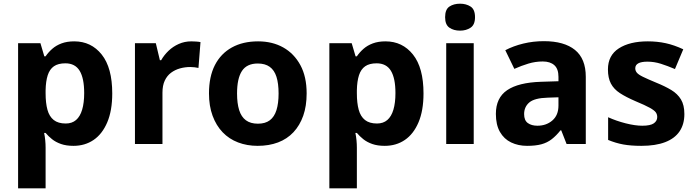

<svg xmlns="http://www.w3.org/2000/svg" viewBox="-20 -780 3765 1040"><path d="M382 -556Q474 -556 531 -484.5Q588 -413 588 -274Q588 -181 561 -117.5Q534 -54 487 -22Q440 10 378 10Q339 10 310.5 0Q282 -10 262 -26Q242 -42 227 -60H219Q223 -41 225 -20.5Q227 0 227 20V240H78V-546H199L220 -475H227Q242 -497 263 -515.5Q284 -534 313.5 -545Q343 -556 382 -556ZM334 -437Q295 -437 272 -421Q249 -405 238.5 -372.5Q228 -340 227 -291V-275Q227 -222 237 -185.5Q247 -149 271 -130Q295 -111 336 -111Q370 -111 392 -130Q414 -149 425 -186Q436 -223 436 -276Q436 -356 411.5 -396.5Q387 -437 334 -437Z M1016 -556Q1027 -556 1042 -555Q1057 -554 1066 -552L1055 -412Q1048 -414 1034.5 -415.5Q1021 -417 1011 -417Q982 -417 955 -409.5Q928 -402 906.5 -386Q885 -370 872.5 -343.5Q860 -317 860 -278V0H711V-546H824L846 -454H853Q869 -482 893 -505Q917 -528 948.5 -542Q980 -556 1016 -556Z M1641 -274Q1641 -205.6 1622.5 -153.1Q1603.9 -100.5 1569.5 -63.7Q1535 -27 1486 -8.5Q1437 10 1375.4 10Q1318.2 10 1269.6 -8.5Q1221 -27 1186 -63.5Q1151 -100 1131.5 -153Q1112 -206 1112 -274.2Q1112 -364.7 1144 -427.3Q1176.1 -489.9 1235.9 -522.9Q1295.7 -556 1378 -556Q1455.4 -556 1514.2 -523Q1573 -490 1607 -427.3Q1641 -364.7 1641 -274ZM1264 -273.8Q1264 -220 1275.5 -183.5Q1287 -147 1312 -128.5Q1337 -110 1377 -110Q1417 -110 1441.5 -128.5Q1466 -147 1477.5 -183.5Q1489 -220 1489 -273.6Q1489 -328 1477.5 -364Q1466 -400 1441 -418Q1416.1 -436 1376.3 -436Q1317 -436 1290.5 -395.5Q1264 -355 1264 -273.8Z M2068 -556Q2160 -556 2217 -484.5Q2274 -413 2274 -274Q2274 -181 2247 -117.5Q2220 -54 2173 -22Q2126 10 2064 10Q2025 10 1996.5 0Q1968 -10 1948 -26Q1928 -42 1913 -60H1905Q1909 -41 1911 -20.5Q1913 0 1913 20V240H1764V-546H1885L1906 -475H1913Q1928 -497 1949 -515.5Q1970 -534 1999.5 -545Q2029 -556 2068 -556ZM2020 -437Q1981 -437 1958 -421Q1935 -405 1924.5 -372.5Q1914 -340 1913 -291V-275Q1913 -222 1923 -185.5Q1933 -149 1957 -130Q1981 -111 2022 -111Q2056 -111 2078 -130Q2100 -149 2111 -186Q2122 -223 2122 -276Q2122 -356 2097.5 -396.5Q2073 -437 2020 -437Z M2546 -546V0H2397V-546ZM2472 -760Q2505 -760 2529 -744.5Q2553 -729 2553 -686.8Q2553 -646 2529 -630Q2505 -614 2472 -614Q2437.7 -614 2414.4 -630Q2391 -646 2391 -686.8Q2391 -729 2414.4 -744.5Q2437.7 -760 2472 -760Z M2926 -557Q3036 -557 3094.5 -509.5Q3153 -462 3153 -364V0H3049L3020 -74H3016Q2993 -45 2968.5 -26Q2944 -7 2912.5 1.5Q2881 10 2835 10Q2787 10 2748.5 -8.5Q2710 -27 2688 -65.5Q2666 -104 2666 -163Q2666 -250 2727 -291.5Q2788 -333 2910 -337L3005 -340V-364Q3005 -407 2982.5 -427Q2960 -447 2920 -447Q2880 -447 2842 -435.5Q2804 -424 2766 -407L2717 -508Q2761 -531 2814.5 -544Q2868 -557 2926 -557ZM2947 -251Q2875 -249 2847 -225Q2819 -201 2819 -162Q2819 -128 2839 -113.5Q2859 -99 2891 -99Q2939 -99 2972 -127.5Q3005 -156 3005 -208V-253Z M3687 -162Q3687 -107 3661 -68.5Q3635 -30 3583 -10Q3531 10 3454 10Q3397 10 3356 2.5Q3315 -5 3274 -22V-145Q3318 -125 3369 -112Q3420 -99 3459 -99Q3503 -99 3521.5 -112Q3540 -125 3540 -146Q3540 -160 3532.5 -171Q3525 -182 3500 -196Q3475 -210 3422 -232Q3371 -254 3338 -275.5Q3305 -297 3289 -327.5Q3273 -358 3273 -404Q3273 -480 3332 -518Q3391 -556 3489 -556Q3540 -556 3586 -546Q3632 -536 3681 -513L3636 -406Q3596 -423 3560 -434.5Q3524 -446 3487 -446Q3454 -446 3437.5 -437Q3421 -428 3421 -410Q3421 -397 3429.5 -386.5Q3438 -376 3462.5 -364Q3487 -352 3535 -332Q3582 -313 3616 -292.5Q3650 -272 3668.5 -241.5Q3687 -211 3687 -162Z"/></svg>

Font: Noto Sans Telugu
Style: Regular
Weight: 400
Designer: Jelle Bosma - Monotype Design Team
Foundry: Monotype Imaging Inc.
Version: Version 2.003